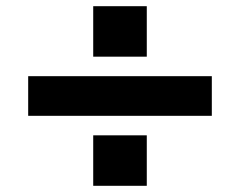

<svg xmlns="http://www.w3.org/2000/svg" viewBox="-20 -600 775 620"><path d="M281 0V-163H454V0ZM281 -417V-580H454V-417ZM71 -226V-354H664V-226Z"/></svg>

Font: M PLUS 1p ExtraBold
Style: Regular
Weight: 800
Version: Version 1.062